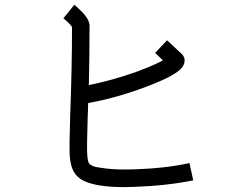

<svg xmlns="http://www.w3.org/2000/svg" viewBox="-20 -767 1040 803"><path d="M271.5 -118.2Q269.5 -154.3 273.4 -279.3Q281.2 -486.3 281.2 -654.3Q271.5 -668.9 245.1 -690.4L291 -747.1Q304.7 -735.4 318.4 -721.7Q354.5 -686.5 354.5 -659.2Q354.5 -533.2 351.6 -411.1Q449.2 -430.7 550.8 -466.8Q604.5 -486.3 642.6 -504.9Q653.3 -509.8 661.1 -514.6Q645.5 -529.3 628.9 -545.9L678.7 -598.6Q729.5 -550.8 737.3 -543.9Q757.8 -526.4 750 -501Q742.2 -474.6 690.4 -447.3Q651.4 -426.8 591.8 -404.3Q467.8 -357.4 348.6 -335.9Q348.6 -314.5 346.7 -276.4Q342.8 -155.3 344.7 -123Q346.7 -87.9 354.5 -81.1Q358.4 -77.1 369.1 -72.3Q379.9 -67.4 425.3 -62Q470.7 -56.6 537.1 -58.6Q669.9 -62.5 772.5 -85L788.1 -12.7Q678.7 9.8 540 14.6Q519.5 15.6 501 15.6Q446.3 15.6 406.2 9.8Q334 0 304.7 -28.3Q275.4 -54.7 271.5 -118.2Z"/></svg>

Font: irohakakuC Regular
Style: Regular
Weight: 400
Designer: [Source Han Sans]
Ryoko NISHIZUKA Ë•øÂ°öÊ∂ºÂ≠ê (kana & ideographs); Paul D. Hunt (Latin, Greek & Cyrillic); Wenlong ZHAN
Version: Version 1.001.20160904